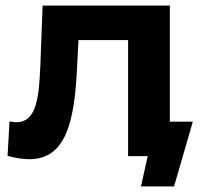

<svg xmlns="http://www.w3.org/2000/svg" viewBox="-20 -557 729 685"><path d="M668 -123H586V-537H132L124 -324C119 -219 114 -121 38 -121C31 -121 23 -122 14 -124L7 -1C36 7 62 11 85 11C216 11 246 -125 255 -317L260 -414H437V0H507L483 108H601Z"/></svg>

Font: Montserrat-Alt1
Style: Bold
Weight: 700
Designer: Differentunic
Foundry: Differentunic
Version: Version 7.222